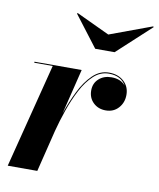

<svg xmlns="http://www.w3.org/2000/svg" viewBox="-80 -761 684 825"><g transform="rotate(10 262.0 -349.0)"><path d="M337.5 -630 521.5 -698 524.5 -695.5 377.5 -560H293L189.5 -695.5L192.5 -698ZM126 -455.5H45.5V-460H251.5L203 -262Q220.5 -314 244 -361.5Q267.5 -409 298.8 -439.2Q330 -469.5 370 -469.5Q409.5 -469.5 434.5 -446.8Q459.5 -424 459.5 -388Q459.5 -354 438.2 -330.5Q417 -307 383 -307Q350 -307 328.5 -327.8Q307 -348.5 307 -381Q307 -412.5 328.8 -432Q350.5 -451.5 383.5 -451.5Q424 -451.5 445 -426Q423 -465 370 -465Q333 -465 303.8 -438Q274.5 -411 252 -368Q229.5 -325 212.5 -276Q195.5 -227 184 -182.5L139 0H10Z"/></g></svg>

Font: Bodoni* 36pt
Style: Bold Italic
Weight: 700
Italic angle: -13°
Version: Version 2.3